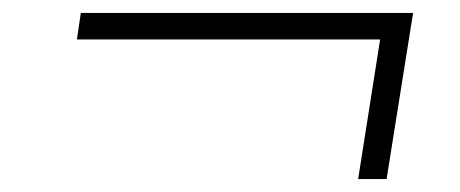

<svg xmlns="http://www.w3.org/2000/svg" viewBox="-20 -430 711 297"><path d="M534 -153 568 -369H99L105 -410H619L578 -153Z"/></svg>

Font: Nunito Sans 10pt SemiExpanded ExtraLight
Style: Italic
Weight: 250
Width: 6
Italic angle: -9°
Designer: Vernon Adams
Foundry: Vernon Adams
Version: Version 3.101;gftools[0.9.27]